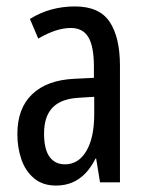

<svg xmlns="http://www.w3.org/2000/svg" viewBox="-20 -567 456 597"><path d="M213 -547Q289 -547 321 -499Q353 -451 353 -362V0H291L279 -74H277Q263 -46 245 -27.5Q227 -9 204.5 0.5Q182 10 154 10Q113 10 86 -12.5Q59 -35 46.5 -71.5Q34 -108 34 -150Q34 -230 80 -274Q126 -318 211 -322L272 -325V-360Q272 -422 255 -451Q238 -480 200 -480Q178 -480 153 -472Q128 -464 99 -447L73 -508Q105 -528 140 -537.5Q175 -547 213 -547ZM225 -263Q170 -260 143.5 -232.5Q117 -205 117 -152Q117 -103 134 -79.5Q151 -56 182 -56Q224 -56 248.5 -97.5Q273 -139 273 -212V-266Z"/></svg>

Font: Noto Sans Devanagari ExtraCondensed
Style: Regular
Weight: 400
Width: 2
Designer: Jelle Bosma - Monotype Design Team
Foundry: Monotype Imaging Inc.
Version: Version 2.006